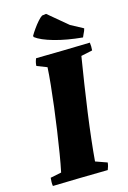

<svg xmlns="http://www.w3.org/2000/svg" viewBox="-130 -924 663 992"><g transform="rotate(-15 201.5 -428.0)"><path d="M25 6Q23 -5 23.5 -16Q24 -27 25 -38L84 -50Q93 -92 102 -147.5Q111 -203 120 -264.5Q129 -326 136.5 -386.5Q144 -447 149.5 -501Q155 -555 157 -594L103 -615Q103 -625 105.5 -635Q108 -645 112 -654Q184 -655 256.5 -656.5Q329 -658 401 -660Q404 -640 402 -618L341 -605Q330 -537 318.5 -462.5Q307 -388 297 -315Q287 -242 279.5 -176Q272 -110 268 -60L330 -38Q329 -28 326.5 -19Q324 -10 320 0Q244 1 170.5 2.5Q97 4 25 6ZM374 -695Q289 -703 223.5 -721.5Q158 -740 128 -763L127 -770Q135 -784 148 -802.5Q161 -821 175 -837Q189 -853 199 -859L221 -862L325 -775L392 -739L388 -726Q384 -719 381 -711Q378 -703 374 -695Z"/></g></svg>

Font: Albura ExtraBold
Style: Italic
Weight: 758
Italic angle: -7°
Designer: Mercedes Jáuregui
Foundry: Omnibus-Type Team
Version: Version 1.000; ttfautohint (v1.8.3)